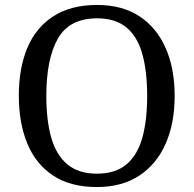

<svg xmlns="http://www.w3.org/2000/svg" viewBox="-20 -745 782 775"><path d="M371 10Q265 10 195 -36Q125 -82 90.5 -165Q56 -248 56 -359Q56 -470 90.5 -552Q125 -634 195.5 -679.5Q266 -725 372 -725Q473 -725 542.5 -679.5Q612 -634 648.5 -551.5Q685 -469 685 -358Q685 -247 648.5 -164.5Q612 -82 542 -36Q472 10 371 10ZM371 -44Q446 -44 490.5 -81.5Q535 -119 554.5 -189Q574 -259 574 -358Q574 -457 554.5 -527Q535 -597 490.5 -634Q446 -671 372 -671Q260 -671 213.5 -589Q167 -507 167 -358Q167 -259 187 -189Q207 -119 252 -81.5Q297 -44 371 -44Z"/></svg>

Font: Noto Serif Sinhala
Style: Regular
Weight: 400
Designer: Jelle Bosma - Monotype Design Team
Foundry: Monotype Imaging Inc.
Version: Version 2.006